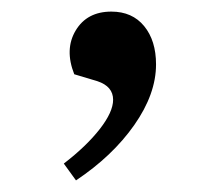

<svg xmlns="http://www.w3.org/2000/svg" viewBox="-20 -143 370 331"><path d="M111 168 90 139Q129 109 152 79.5Q175 50 175 29Q175 6 148 -3L108 -15Q91 -58 110.5 -90.5Q130 -123 172 -123Q208 -123 228.5 -98Q249 -73 249 -32Q249 19 211.5 72.5Q174 126 111 168Z"/></svg>

Font: Literata 36pt
Style: Italic
Weight: 400
Italic angle: -2°
Designer: Latin by Veronika Burian and Jose Scaglione. Greek by Irene Vlachou. Cyrillic by Vera Evstafieva
Foundry: TypeTogether
Version: Version 3.002